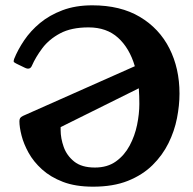

<svg xmlns="http://www.w3.org/2000/svg" viewBox="-20 -691 726 722"><path d="M330 11Q264 11 217 -7Q170 -25 138 -54Q106 -83 87.5 -116.5Q69 -150 61 -181.5Q53 -213 53 -235Q53 -242 55.5 -246.5Q58 -251 66 -255L487 -442Q467 -510 424 -549Q381 -588 313 -588Q248 -588 206 -565.5Q164 -543 139 -509.5Q114 -476 100 -444Q93 -427 74 -436L43 -451Q35 -455 32.5 -457.5Q30 -460 33 -469Q47 -504 71 -539.5Q95 -575 130.5 -604.5Q166 -634 215 -652.5Q264 -671 327 -671Q433 -671 506 -627.5Q579 -584 617 -509Q655 -434 655 -339Q655 -295 645.5 -246.5Q636 -198 613.5 -152.5Q591 -107 553.5 -70Q516 -33 461 -11Q406 11 330 11ZM337 -61Q384 -61 416 -84Q448 -107 467.5 -143.5Q487 -180 495.5 -221.5Q504 -263 504 -300Q504 -315 503.5 -330Q503 -345 502 -359L208 -213Q208 -210 208 -207.5Q208 -205 208 -202Q208 -171 219.5 -138.5Q231 -106 259 -83.5Q287 -61 337 -61Z"/></svg>

Font: Young Serif Light
Style: Regular
Weight: 300
Designer: Bastien Sozeau
Foundry: NBR — Bastien Sozeau
Version: Version 5.001